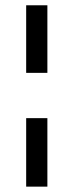

<svg xmlns="http://www.w3.org/2000/svg" viewBox="-20 -696 274 716"><path d="M156.7 -424.3H77.6V-676.3H156.7ZM156.7 0H77.6V-255.4H156.7Z"/></svg>

Font: Estedad-FD Regular
Style: FD-Regular
Weight: 400
Designer: Amin Abedi
Version: Version 7.3